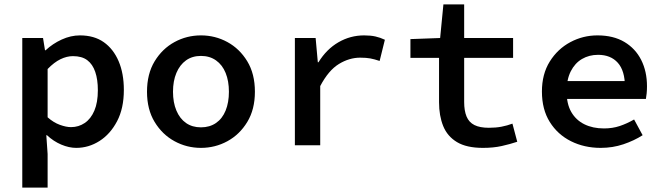

<svg xmlns="http://www.w3.org/2000/svg" viewBox="-20 -665 3040 879"><path d="M82 194V-491H177L186 -435H189Q221 -465 262.5 -484Q304 -503 346 -503Q411 -503 455 -472Q499 -441 523 -385Q547 -329 547 -253Q547 -169 516 -110Q485 -51 435.5 -19.5Q386 12 329 12Q296 12 260.5 -3Q225 -18 195 -46H192L198 40V194ZM305 -83Q340 -83 368 -102Q396 -121 412 -158.5Q428 -196 428 -252Q428 -301 416 -336Q404 -371 379.5 -389.5Q355 -408 314 -408Q286 -408 257 -394Q228 -380 198 -349V-128Q225 -104 254 -93.5Q283 -83 305 -83Z M900 12Q835 12 779 -18.5Q723 -49 688 -106.5Q653 -164 653 -245Q653 -327 688 -384.5Q723 -442 779 -472.5Q835 -503 900 -503Q965 -503 1021 -472.5Q1077 -442 1112 -384.5Q1147 -327 1147 -245Q1147 -164 1112 -106.5Q1077 -49 1021 -18.5Q965 12 900 12ZM900 -82Q940 -82 969 -102Q998 -122 1013 -159Q1028 -196 1028 -245Q1028 -294 1013 -331Q998 -368 969 -388.5Q940 -409 900 -409Q860 -409 831.5 -388.5Q803 -368 787.5 -331Q772 -294 772 -245Q772 -196 787.5 -159Q803 -122 831.5 -102Q860 -82 900 -82Z M1330 0V-491H1425L1435 -380H1438Q1475 -440 1529.5 -471.5Q1584 -503 1647 -503Q1677 -503 1699 -498Q1721 -493 1742 -483L1718 -386Q1694 -394 1675.5 -397.5Q1657 -401 1629 -401Q1579 -401 1531.5 -372Q1484 -343 1446 -271V0Z M2191 12Q2116 12 2072 -14.5Q2028 -41 2009 -88Q1990 -135 1990 -197V-400H1859V-486L1995 -491L2010 -645H2105V-491H2329V-400H2105V-198Q2105 -158 2116 -131.5Q2127 -105 2152 -92.5Q2177 -80 2218 -80Q2250 -80 2276 -85Q2302 -90 2326 -99L2348 -16Q2315 -5 2277 3.5Q2239 12 2191 12Z M2730 12Q2655 12 2594 -18.5Q2533 -49 2497 -106.5Q2461 -164 2461 -246Q2461 -326 2497 -383.5Q2533 -441 2591 -472Q2649 -503 2715 -503Q2788 -503 2838.5 -473Q2889 -443 2915.5 -390.5Q2942 -338 2942 -270Q2942 -253 2940.5 -237.5Q2939 -222 2937 -212H2544V-294H2863L2841 -268Q2841 -341 2808.5 -377.5Q2776 -414 2718 -414Q2677 -414 2644.5 -395Q2612 -376 2593 -338.5Q2574 -301 2574 -246Q2574 -189 2595.5 -152Q2617 -115 2655.5 -96Q2694 -77 2745 -77Q2784 -77 2817 -88Q2850 -99 2883 -118L2922 -46Q2883 -21 2834 -4.5Q2785 12 2730 12Z"/></svg>

Font: Source Code Pro SemiBold
Style: Regular
Weight: 600
Monospace: yes
Designer: Paul D. Hunt, Teo Tuominen
Foundry: Adobe Systems Incorporated
Version: Version 1.018;hotconv 1.0.116;makeotfexe 2.5.65601